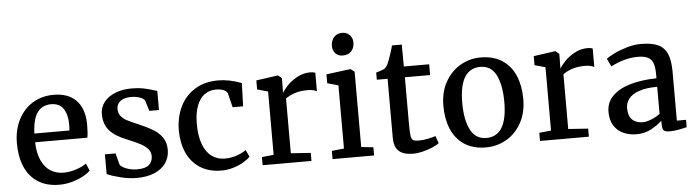

<svg xmlns="http://www.w3.org/2000/svg" viewBox="-49 -1017 4479 1239"><g transform="rotate(-5 2190.5 -397.5)"><path d="M303.7 -570.3Q397.5 -570.3 448.7 -519Q500 -467.8 503.4 -371.1V-353.5Q503.4 -302.2 497.6 -275.4H159.2Q161.1 -203.6 183.6 -156.2Q206.1 -108.9 242.7 -86.4Q279.3 -64 325.2 -64Q365.2 -64 407.5 -77.9Q449.7 -91.8 473.6 -109.9L494.1 -63Q475.6 -43.9 443.1 -26.9Q410.6 -9.8 370.8 0.7Q331.1 11.2 292 11.2Q210 11.2 153.6 -25.1Q97.2 -61.5 69.3 -126.7Q41.5 -191.9 41.5 -278.8Q41.5 -364.7 75.2 -431.2Q108.9 -497.6 168.5 -533.9Q228 -570.3 303.7 -570.3ZM386.2 -332Q388.2 -349.6 388.2 -374Q387.7 -436 362.3 -473.6Q336.9 -511.2 282.2 -511.2Q227.5 -511.2 195.6 -470.5Q163.6 -429.7 159.2 -332Z M669.9 -158.7 689.5 -84.5Q695.3 -74.2 712.2 -64.9Q729 -55.7 752 -49.8Q774.9 -43.9 798.8 -43.9Q854 -43.9 877.4 -64.7Q900.9 -85.4 900.9 -121.6Q900.9 -147 885 -166.3Q869.1 -185.5 837.9 -202.6Q806.6 -219.7 752.9 -241.2Q675.3 -271.5 639.6 -312.7Q604 -354 604 -419.4Q604 -463.4 630.6 -496.8Q657.2 -530.3 703.6 -548.8Q750 -567.4 808.1 -567.4Q853 -567.4 887.2 -560.3Q921.4 -553.2 956.1 -542L973.6 -536.6V-413.1H911.1L890.1 -481.4Q884.3 -494.1 858.6 -503.4Q833 -512.7 801.3 -512.7Q756.3 -512.7 731.9 -493.7Q707.5 -474.6 707.5 -443.8Q707.5 -416.5 721.9 -397.9Q736.3 -379.4 757.8 -367.7Q779.3 -356 817.9 -339.8L836.9 -331.5Q892.6 -307.6 927.2 -286.6Q961.9 -265.6 984.9 -232.9Q1007.8 -200.2 1007.8 -152.8Q1007.8 -104 982.2 -66.9Q956.5 -29.8 908 -9.3Q859.4 11.2 793 11.2Q743.2 11.2 688.5 -2.4Q633.8 -16.1 601.1 -30.8V-158.7Z M1521.5 -540 1516.6 -389.6H1448.7L1426.3 -481Q1419.4 -497.1 1399.2 -504.9Q1378.9 -512.7 1350.6 -512.7Q1307.6 -512.7 1275.9 -489Q1244.1 -465.3 1226.6 -418.2Q1209 -371.1 1209 -301.8Q1209 -221.2 1230 -168Q1251 -114.7 1287.1 -89.4Q1323.2 -64 1368.7 -64Q1411.1 -64 1447 -76.4Q1482.9 -88.9 1508.3 -106.9L1529.3 -62Q1511.7 -43.9 1482.4 -27.1Q1453.1 -10.3 1416.7 0.5Q1380.4 11.2 1343.8 11.2Q1261.2 11.2 1204.1 -25.4Q1147 -62 1118.4 -125.7Q1089.8 -189.5 1089.8 -270.5Q1089.8 -354 1122.1 -422.1Q1154.3 -490.2 1217.8 -530.3Q1281.2 -570.3 1371.1 -570.3Q1441.4 -570.3 1521.5 -540Z M1685.5 -60.5V-470.7L1616.2 -490.2V-548.8L1755.9 -568.4H1758.3L1781.7 -549.3V-518.6L1780.8 -455.1H1781.7Q1790.5 -471.2 1815.7 -498.3Q1840.8 -525.4 1880.6 -547.9Q1920.4 -570.3 1967.3 -570.3Q1986.3 -570.3 1999.5 -564.9V-444.8Q1990.2 -450.2 1974.9 -453.9Q1959.5 -457.5 1941.9 -457.5Q1892.6 -457.5 1856.7 -445.6Q1820.8 -433.6 1796.9 -415.5V-61L1925.3 -52.2V0H1608.9V-52.7Z M2062 0ZM2141.1 -61.5V-470.7L2070.3 -490.7V-548.3L2225.6 -568.4H2228L2252.9 -549.3V-61.5L2331.1 -53.2V0H2062V-53.2ZM2194.3 -806.2H2194.8Q2215.3 -806.2 2230.5 -796.6Q2245.6 -787.1 2253.7 -771.5Q2261.7 -755.9 2261.7 -738.3Q2261.7 -704.1 2242.2 -682.1Q2222.7 -660.2 2185.5 -660.2H2185.1Q2156.7 -660.2 2138.9 -679.2Q2121.1 -698.2 2121.1 -727.1Q2121.1 -760.3 2140.4 -783.2Q2159.7 -806.2 2194.3 -806.2Z M2391.1 -485.4V-531.7Q2404.8 -535.2 2422.6 -541.5Q2440.4 -547.9 2445.8 -551.3Q2461.9 -563 2472.2 -589.4Q2479.5 -606 2491.5 -642.3Q2503.4 -678.7 2507.8 -697.3H2571.3L2572.3 -555.2H2736.3V-485.4H2572.8V-189.9Q2572.8 -130.4 2576.2 -107.2Q2579.6 -84 2590.1 -77.4Q2600.6 -70.8 2628.4 -70.8H2628.9Q2654.3 -70.8 2686.3 -77.1Q2718.3 -83.5 2735.8 -90.3H2736.3L2752.9 -43Q2738.3 -30.8 2709 -18.3Q2679.7 -5.9 2646 2.4Q2612.3 10.7 2584 10.7H2583Q2522.5 10.7 2491.7 -15.9Q2460.9 -42.5 2460.9 -105V-485.4Z M3321.8 -279.3Q3321.8 -189 3284.4 -123Q3247.1 -57.1 3186.3 -22.9Q3125.5 11.2 3056.6 11.2Q2971.7 11.2 2915.3 -26.4Q2858.9 -64 2831.5 -129.6Q2804.2 -195.3 2804.2 -279.8Q2804.2 -369.1 2841.6 -435.1Q2878.9 -501 2939.7 -535.6Q3000.5 -570.3 3068.8 -570.3Q3153.8 -570.3 3210.4 -532.7Q3267.1 -495.1 3294.4 -429.4Q3321.8 -363.8 3321.8 -279.3ZM3063 -509.8Q2995.6 -509.8 2961.4 -454.3Q2927.2 -398.9 2927.2 -288.6Q2927.2 -178.7 2960.2 -114Q2993.2 -49.3 3063 -49.3Q3198.2 -49.3 3198.2 -270.5Q3198.2 -380.4 3165.8 -445.1Q3133.3 -509.8 3063 -509.8Z M3482.4 -60.5V-470.7L3413.1 -490.2V-548.8L3552.7 -568.4H3555.2L3578.6 -549.3V-518.6L3577.6 -455.1H3578.6Q3587.4 -471.2 3612.5 -498.3Q3637.7 -525.4 3677.5 -547.9Q3717.3 -570.3 3764.2 -570.3Q3783.2 -570.3 3796.4 -564.9V-444.8Q3787.1 -450.2 3771.7 -453.9Q3756.3 -457.5 3738.8 -457.5Q3689.5 -457.5 3653.6 -445.6Q3617.7 -433.6 3593.8 -415.5V-61L3722.2 -52.2V0H3405.8V-52.7Z M4189.5 -362.8Q4189.5 -408.7 4179.9 -435.1Q4170.4 -461.4 4147 -473.6Q4123.5 -485.8 4080.6 -485.8Q3998 -485.8 3906.7 -439.5H3906.2L3881.8 -490.2Q3895 -502 3932.4 -520.5Q3969.7 -539.1 4017.3 -553Q4064.9 -566.9 4107.9 -566.9Q4179.2 -566.9 4220 -547.6Q4260.7 -528.3 4278.8 -485.8Q4296.9 -443.4 4296.9 -371.1V-53.7H4356.4V-5.9Q4285.2 11.2 4249 11.2Q4228.5 11.2 4217.8 7.8Q4207 4.4 4201.9 -6.1Q4196.8 -16.6 4196.8 -38.6V-62Q4170.4 -36.1 4127.4 -12.5Q4084.5 11.2 4031.2 11.2Q3984.4 11.2 3946 -5.9Q3907.7 -22.9 3885 -58.6Q3862.3 -94.2 3862.3 -147.5Q3862.3 -212.4 3907.5 -254.4Q3952.6 -296.4 4026.1 -316.2Q4099.6 -335.9 4189.5 -337.4ZM4189.5 -282.2Q4117.7 -282.2 4071.5 -265.9Q4025.4 -249.5 4004.6 -222.7Q3983.9 -195.8 3983.9 -161.6Q3983.9 -110.4 4009.3 -86.4Q4034.7 -62.5 4077.6 -62.5Q4100.6 -62.5 4133.1 -75.4Q4165.5 -88.4 4189.5 -106.9Z"/></g></svg>

Font: Merriweather
Style: Regular
Weight: 400
Designer: Eben Sorkin
Foundry: Eben Sorkin
Version: Version 1.584; ttfautohint (v1.6)